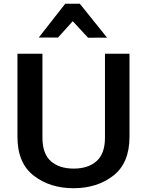

<svg xmlns="http://www.w3.org/2000/svg" viewBox="-20 -1001 793 1036"><path d="M74.2 -262.7Q74.2 -121.1 161.9 -53.2Q249.5 14.6 377 14.6Q503.9 14.6 591.3 -53.2Q678.7 -121.1 678.7 -262.7V-710.9H546.4V-257.8Q546.4 -171.9 501 -131.6Q455.6 -91.3 377.9 -91.3Q299.3 -91.3 254.2 -131.6Q209 -171.9 209 -257.8V-710.9H74.2ZM410.6 -981H332L189 -798.3H293L372.6 -886.7L455.1 -797.4L557.6 -797.9Z"/></svg>

Font: Roboto Flex
Style: wght 600 wdth 140 opsz 13.0 GRAD 0.00 slnt 0.00 XTRA 468 XOPQ 96 YOPQ 79 YTLC 514 YTUC 712 YTAS 750 YTDE -203.00 YTFI 738
Weight: 600
Width: 8
Designer: Berlow after Robertson
Foundry: Google
Version: Version 3.100